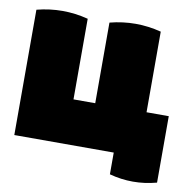

<svg xmlns="http://www.w3.org/2000/svg" viewBox="-73 -599 772 774"><g transform="rotate(10 313.0 -212.0)"><path d="M617 -183V89Q520 115 424 89V0H17V-513Q122 -540 227 -513V-183H316V-513Q421 -540 526 -513V-183Z"/></g></svg>

Font: Lilita One Rus
Style: Regular
Weight: 400
Designer: Juan Montoreano
Foundry: Juan Montoreano
Version: Version 1.002